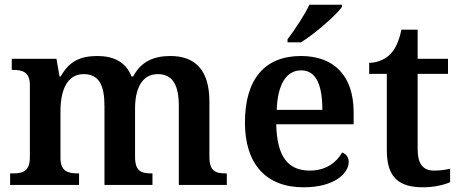

<svg xmlns="http://www.w3.org/2000/svg" viewBox="-20 -786 1954 816"><path d="M23 0H316V-49H312C268 -49 237 -58 237 -115V-313C237 -397 262 -471 336 -471C402 -471 424 -421 424 -335V0H628V-49H625C580 -49 554 -58 554 -120V-325C554 -404 580 -471 651 -471C716 -471 740 -421 740 -335V0H944V-49H941C896 -49 870 -58 870 -120V-354C870 -490 808 -548 704 -548C633 -548 579 -524 546 -461H539C515 -523 462 -548 394 -548C319 -548 273 -524 238 -461H233L220 -536H30V-489H33C77 -489 107 -480 107 -423V-119C107 -58 78 -49 33 -49H23Z M1202 -619V-606H1259C1318 -642 1408 -721 1433 -756V-766H1295C1274 -721 1231 -657 1202 -619ZM1270 10C1404 10 1462 -51 1462 -98C1462 -119 1449 -133 1434 -138C1411 -96 1365 -61 1297 -61C1204 -61 1157 -120 1154 -258H1483V-308C1483 -466 1398 -548 1259 -548C1107 -548 1021 -452 1021 -265C1021 -91 1109 10 1270 10ZM1350 -319H1156C1160 -428 1197 -487 1260 -487C1325 -487 1350 -422 1350 -319Z M1778 10C1828 10 1873 -2 1893 -12V-69C1872 -64 1850 -61 1825 -61C1778 -61 1755 -89 1755 -152V-472H1884V-536H1755V-660H1686C1676 -612 1661 -579 1640 -557C1619 -535 1585 -519 1549 -519V-472H1624V-147C1624 -31 1676 10 1778 10Z"/></svg>

Font: Noto Serif Lao SemiBold
Style: Regular
Weight: 600
Designer: Monotype Design Team
Foundry: Monotype Imaging Inc.
Version: Version 2.003